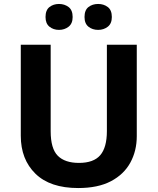

<svg xmlns="http://www.w3.org/2000/svg" viewBox="-20 -940 796 970"><path d="M671 -252Q671 -178 638.5 -118.5Q606 -59 540.5 -24.5Q475 10 375 10Q233 10 159 -62.5Q85 -135 85 -254V-714H236V-277Q236 -189 272 -153Q308 -117 379 -117Q453 -117 486.5 -156Q520 -195 520 -278V-714H671ZM210 -854Q210 -889 230 -904.5Q250 -920 278 -920Q306 -920 326.5 -904.5Q347 -889 347 -854Q347 -821 326.5 -805Q306 -789 278 -789Q250 -789 230 -805Q210 -821 210 -854ZM407 -854Q407 -889 427 -904.5Q447 -920 476 -920Q504 -920 524.5 -904.5Q545 -889 545 -854Q545 -821 524.5 -805Q504 -789 476 -789Q447 -789 427 -805Q407 -821 407 -854Z"/></svg>

Font: Noto Sans Telugu
Style: Bold
Weight: 700
Designer: Jelle Bosma - Monotype Design Team
Foundry: Monotype Imaging Inc.
Version: Version 2.005; ttfautohint (v1.8.4.7-5d5b)